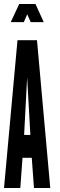

<svg xmlns="http://www.w3.org/2000/svg" viewBox="-23 -935 297 955"><path d="M-3 0H78L89 -150H135L146 0H227L161 -735H64ZM97 -264 111.5 -541V-544.5H112.5V-541L128 -264ZM30.5 -825H95.5L112.5 -864L129.5 -825H194.5L153.5 -915H72.5Z"/></svg>

Font: League Gothic Condensed
Style: Regular
Weight: 400
Width: 3
Designer: The League of Moveable Type
Version: Version 1.600; ttfautohint (v1.8.3)